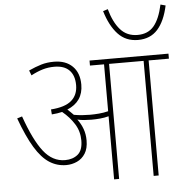

<svg xmlns="http://www.w3.org/2000/svg" viewBox="-58 -934 953 991"><g transform="rotate(-5 418.0 -439.0)"><path d="M369 -213Q369 -171 352.5 -145Q336 -119 309.5 -107Q283 -95 254 -95Q206 -95 166.5 -120.5Q127 -146 92 -203.5Q57 -261 22 -357L48 -365Q92 -240 138.5 -180.5Q185 -121 250 -121Q290 -121 316 -142.5Q342 -164 342 -215Q342 -262 318 -300.5Q294 -339 256 -370Q231 -364 202 -362L200 -388Q273 -393 306.5 -422Q340 -451 340 -502Q340 -552 313.5 -579Q287 -606 236 -606Q204 -606 175.5 -597.5Q147 -589 115 -572L105 -598Q140 -614 170 -623Q200 -632 236 -632Q297 -632 332 -597.5Q367 -563 367 -502Q367 -414 284 -380Q292 -373 300 -365Q308 -357 315 -350Q337 -346 359 -344.5Q381 -343 399 -343Q420 -343 444.5 -345Q469 -347 493 -353V-596H420V-622H829V-596H724V0H698V-596H519V0H493V-327Q471 -321 448 -319Q425 -317 404 -317Q385 -317 366 -318.5Q347 -320 331 -324Q349 -300 359 -272.5Q369 -245 369 -213ZM836 -871Q819 -791 781 -748.5Q743 -706 679 -706Q616 -706 575.5 -749.5Q535 -793 512 -870L537 -878Q556 -809 590 -770.5Q624 -732 679 -732Q733 -732 763.5 -768Q794 -804 810 -878Z"/></g></svg>

Font: Noto Sans Devanagari UI SemiCondensed Thin
Style: Regular
Weight: 100
Width: 4
Designer: Jelle Bosma - Monotype Design Team
Foundry: Monotype Imaging Inc.
Version: Version 2.004